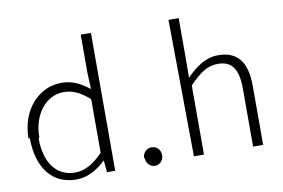

<svg xmlns="http://www.w3.org/2000/svg" viewBox="-83 -942 1639 1111"><g transform="rotate(-10 736.0 -386.0)"><path d="M57 -261C57 -78 145 24 281 24C351 24 411 -13 454 -56H456L463 13H511V-797H451V-575L455 -477C401 -518 357 -542 291 -542C162 -542 49 -430 49 -254ZM112 -254C112 -387 191 -487 295 -487C346 -487 391 -468 446 -419V-104C391 -47 340 -17 281 -17C170 -17 107 -108 107 -248Z M692 -31C692 3 716 25 743 25C770 25 794 4 794 -29C794 -63 769 -84 741 -84C713 -84 688 -62 688 -27Z M974 10H1033V-396C1096 -461 1140 -493 1203 -493C1286 -493 1321 -440 1321 -326V14H1380V-333C1380 -472 1327 -542 1213 -542C1138 -542 1081 -499 1025 -443L1026 -561V-793H966Z"/></g></svg>

Font: GenEiGothic-pro-Light
Style: Regular
Weight: 300
Designer: Ryoko NISHIZUKA (kana & ideographs); Paul D. Hunt (Latin, Greek & Cyrillic); Wenlong ZHANG (bopomofo); Sandoll Communica
Foundry: Adobe Systems Incorporated; o_tamon
Version: Version 1.000.140830